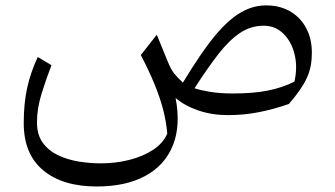

<svg xmlns="http://www.w3.org/2000/svg" viewBox="-20 -414 1234 707"><path d="M819.2 9.9Q877.8 9.9 932.6 -0.8Q987.3 -11.4 1043.8 -31.2Q1067.9 -59.3 1084.2 -82.7Q1100.4 -106.2 1110.2 -127.8Q1120 -149.5 1124.2 -172Q1128.4 -194.6 1128.4 -220.8Q1128.4 -259.5 1116.2 -291.4Q1104 -323.2 1081.7 -346.2Q1059.4 -369.3 1028.7 -381.8Q997.9 -394.2 960.4 -394.2Q928.4 -394.2 898.8 -383.3Q869.2 -372.5 840.3 -350.4Q811.3 -328.2 781.8 -294.4Q752.3 -260.5 720.7 -214.4Q689.1 -168.4 653.5 -109.9Q634 -127.5 621.6 -143.1Q609.2 -158.6 598.2 -186.3L557.3 -286.1L498.5 -211.3Q527.5 -155.8 547.7 -107.1Q567.9 -58.5 580 -13.3Q592 31.9 595.9 78.2Q580.5 113.7 543 138.2Q505.5 162.6 455.4 175Q405.3 187.5 351.4 187.5Q310.6 187.5 269 180.7Q227.4 173.8 193 157.2Q158.5 140.6 137.3 111.3Q116.1 82 116.1 36.7Q116.1 -14.1 133.2 -69.4Q150.3 -124.6 169.6 -173.9L119.1 -204.1Q92.7 -147.9 80 -90.3Q67.4 -32.8 67.4 39.3Q67.4 153.5 139 213.1Q210.6 272.7 336.3 272.7Q443.5 272.7 515.3 233.6Q587.1 194.5 616.6 121.3Q646 48.2 626.6 -53.2Q659.8 -24.6 710.1 -7.3Q760.5 9.9 819.2 9.9ZM1064 -113.2Q1019.6 -91.2 966.4 -80.5Q913.3 -69.8 836.8 -69.8Q791.4 -69.8 755.6 -75.5Q719.8 -81.3 696.3 -89Q744.2 -163.5 784.1 -214.8Q824 -266 863.8 -292.7Q903.7 -319.3 950.7 -319.3Q994.1 -319.3 1024 -289.5Q1053.9 -259.8 1065 -212.8Q1076.2 -165.8 1064 -113.2Z"/></svg>

Font: Pinar-VF-FD
Style: Regular
Weight: 300
Designer: Amin Abedi
Version: Version 3.0